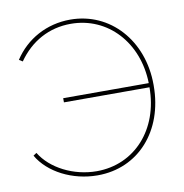

<svg xmlns="http://www.w3.org/2000/svg" viewBox="-80 -781 828 862"><g transform="rotate(-10 334.5 -350.0)"><path d="M297 5C483 5 614 -142 614 -348V-352C614 -554 478 -705 296 -705C188 -705 94 -653 38 -567L54 -557C112 -640 196 -686 295 -686C464 -686 590 -549 594 -363H204V-344H594C594 -152 469 -14 296 -14C191 -14 89 -66 43 -142L28 -132C75 -50 183 5 296 5Z"/></g></svg>

Font: Fixel Display Thin
Style: Regular
Weight: 100
Designer: AlfaBravo + MacPaw
Foundry: Kyrylo Tkachov, Marchela Mozhyna, Serhii Makarenko, Maria Weinstein, Zakhar Kryvoshyya
Version: Version 1.211